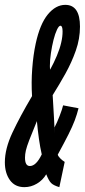

<svg xmlns="http://www.w3.org/2000/svg" viewBox="-39 -763 350 791"><path d="M61.5 8Q89 8 113.2 -6.5Q137.5 -21 151.5 -45Q162 -18.5 171.8 -8.8Q181.5 1 205.5 8L227.5 -96Q217 -102.5 208.8 -111Q200.5 -119.5 199 -126Q226 -175.5 242.8 -208.8Q259.5 -242 269 -267.2Q278.5 -292.5 284.5 -317L221 -329Q217.5 -313.5 206.5 -285Q195.5 -256.5 186 -239Q185.5 -242 185.8 -233.8Q186 -225.5 186.5 -216Q187 -206.5 187 -206.2Q187 -206 186 -225Q185.5 -241 183.5 -275.5Q181.5 -310 178 -371Q205 -414 230.8 -460.2Q256.5 -506.5 273.5 -555Q290.5 -603.5 290.5 -653.5Q290.5 -743 230 -743Q190.5 -743 158 -703.5Q125.5 -664 108 -583Q98 -537 93.8 -480.2Q89.5 -423.5 93 -367Q43 -282.5 12 -216.2Q-19 -150 -19 -94.5Q-19 -50 1.8 -21Q22.5 8 61.5 8ZM167.5 -476Q167 -479 166.8 -482Q166.5 -485 166.5 -491.5Q166.5 -516 170.8 -544.5Q175 -573 181.5 -598.8Q188 -624.5 195.8 -640.8Q203.5 -657 210 -657Q218.5 -657 218.8 -634.5Q219 -612 213 -587Q207.5 -562.5 195.2 -533.2Q183 -504 167.5 -476ZM84 -79Q64 -79 64 -113.5Q64 -127 67.5 -142.8Q71 -158.5 81.8 -186.5Q92.5 -214.5 113 -264Q116.5 -225.5 121.5 -190.2Q126.5 -155 133 -127Q110 -79 84 -79Z"/></svg>

Font: League Gothic Condensed Italic
Style: Regular
Weight: 400
Width: 3
Designer: The League of Moveable Type
Version: Version 1.600; ttfautohint (v1.8.3)